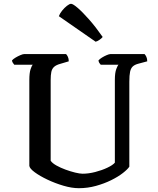

<svg xmlns="http://www.w3.org/2000/svg" viewBox="-20 -988 827 1008"><path d="M394 0Q357 0 313 -13Q269 -26 229 -45Q189 -64 162.5 -83.5Q136 -103 134 -117V-568Q134 -605 140.5 -624.5Q147 -644 152 -648H55Q52 -653 48 -657.5Q44 -662 43 -671Q49 -678 61.5 -685.5Q74 -693 87 -698.5Q100 -704 106 -704H327Q332 -699 336.5 -689.5Q341 -680 341 -666L297 -653Q275 -647 264 -637Q253 -627 249.5 -610.5Q246 -594 246 -567V-144Q255 -131 276.5 -119Q298 -107 324 -97.5Q350 -88 374.5 -82Q399 -76 414 -76Q445 -76 480 -85Q515 -94 543.5 -107.5Q572 -121 583 -134V-568Q583 -606 590.5 -625.5Q598 -645 602 -648H509Q505 -652 501.5 -657.5Q498 -663 497 -671Q503 -678 515 -685.5Q527 -693 540 -698.5Q553 -704 559 -704H739Q744 -699 748.5 -689.5Q753 -680 753 -666L708 -654Q688 -649 677.5 -639.5Q667 -630 663 -611.5Q659 -593 659 -559V-113Q650 -99 625 -79.5Q600 -60 563.5 -42Q527 -24 483.5 -12Q440 0 394 0ZM482 -769 289 -903Q294 -917 306 -932Q318 -947 331.5 -957.5Q345 -968 353 -968Q363 -968 388 -946.5Q413 -925 447.5 -886Q482 -847 519 -794Q514 -787 502.5 -779Q491 -771 482 -769Z"/></svg>

Font: Texturina Medium 12pt Medium
Style: Regular
Weight: 500
Version: Version 1.002